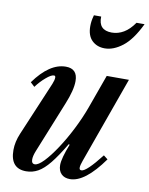

<svg xmlns="http://www.w3.org/2000/svg" viewBox="-90 -874 738 950"><g transform="rotate(10 279.0 -399.5)"><path d="M327.5 10Q299.5 10 283.8 -6Q268 -22 268 -50.5Q268 -84 297 -157.5L292 -159Q254 -95 224.2 -58.2Q194.5 -21.5 166.8 -6Q139 9.5 107 9.5Q27.5 9.5 27.5 -83.5Q27.5 -124.5 46 -168L160.5 -439Q169 -459.5 169 -472Q169 -481.5 161 -481.5Q147.5 -481.5 121.8 -459.5Q96 -437.5 75 -409L54 -428.5Q130 -534.5 212 -534.5Q271 -534.5 271 -472Q271 -427 241.5 -355L138 -98.5Q127 -71.5 127 -54Q127 -32 143.5 -32Q161 -32 188.8 -61Q216.5 -90 248 -137.8Q279.5 -185.5 308.5 -242.8Q337.5 -300 358 -356.5L418.5 -524.5H530L374 -89.5Q365.5 -66.5 365.5 -54Q365.5 -42.5 376 -42.5Q401 -42.5 473 -135L494 -118.5Q402.5 10 327.5 10ZM384.5 -657Q345.5 -657 320.5 -681.2Q295.5 -705.5 295.5 -752.5Q295.5 -765 297.2 -778Q299 -791 304 -809H340.5Q337.5 -740 405.5 -740Q437 -740 465.2 -756.8Q493.5 -773.5 518 -809H558.5Q519 -727 473.8 -692Q428.5 -657 384.5 -657Z"/></g></svg>

Font: Libre Caslon Condensed SemiBold Italic
Style: Regular
Weight: 600
Italic angle: -22.583°
Designer: Pablo Impallari, Rodrigo Fuenzalida, Katja Schimmel, Ertekin Erdin
Foundry: Pablo Impallari, Rodrigo Fuenzalida
Version: Version 2.000; ttfautohint (v1.8.4.7-5d5b);gftools[0.9.33]